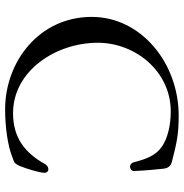

<svg xmlns="http://www.w3.org/2000/svg" viewBox="-4 -701 718 750"><g transform="rotate(-90 355.0 -326.0)"><path d="M303 -665C238 -665 163 -656 114 -636C93 -629 92 -628 82 -609C70 -580 55 -528 55 -512C55 -501 62 -496 69 -496C76 -496 85 -501 89 -509C133 -588 192 -634 288 -634C454 -634 563 -466 563 -303C563 -156 451 -18 295 -18C240 -18 191 -30 158 -52C123 -76 109 -112 96 -163C93 -173 86 -177 79 -177C70 -177 61 -170 62 -162C64 -110 68 -78 71 -47C73 -29 80 -18 100 -13C168 4 201 13 278 13C483 13 664 -133 664 -327C664 -531 490 -665 303 -665Z"/></g></svg>

Font: EB Garamond
Style: Regular
Weight: 400
Designer: Georg Duffner and Octavio Pardo
Foundry: Georg Duffner
Version: Version 1.000;PS 001.000;hotconv 1.0.88;makeotf.lib2.5.64775